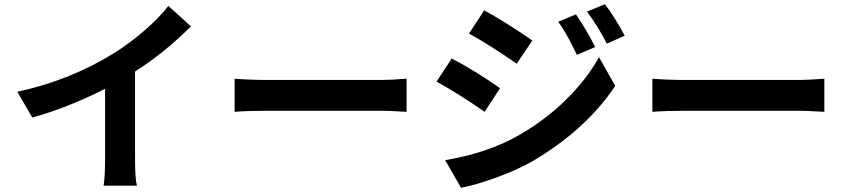

<svg xmlns="http://www.w3.org/2000/svg" viewBox="-20 -836 4020 910"><path d="M620 -497V-87Q620 12 629 44H471Q478 2 478 -87V-415Q298 -324 133 -279L62 -401Q311 -455 517 -582Q594 -630 665 -691.5Q736 -753 778 -808L885 -711Q760 -586 620 -497Z M1092 -306V-463Q1164 -457 1253 -457H1790Q1829 -457 1907 -463V-306Q1900 -306 1877 -307.5Q1854 -309 1831.5 -310Q1809 -311 1790 -311H1253Q1154 -311 1092 -306Z M2710 -768Q2764 -687 2801 -613L2714 -576Q2671 -669 2626 -733ZM2847 -816Q2890 -761 2941 -667L2856 -629Q2816 -709 2762 -781ZM2275 -787Q2376 -732 2503 -644L2429 -534Q2309 -618 2203 -677ZM2090 -77Q2287 -110 2430 -190Q2557 -261 2658 -359Q2759 -457 2819 -565L2896 -429Q2757 -220 2499 -69Q2425 -28 2329.5 6.5Q2234 41 2165 54ZM2121 -559Q2238 -497 2350 -418L2277 -306Q2152 -393 2049 -449Z M3072 -306V-463Q3144 -457 3233 -457H3770Q3809 -457 3887 -463V-306Q3880 -306 3857 -307.5Q3834 -309 3811.5 -310Q3789 -311 3770 -311H3233Q3134 -311 3072 -306Z"/></svg>

Font: Noto Sans Korean Bold
Style: Bold
Weight: 700
Designer: Ryoko NISHIZUKA  (kana & ideographs); Paul D. Hunt (Latin, Greek & Cyrillic); Wenlong ZHANG  (bopomofo); Sandoll Communi
Foundry: Adobe Systems Incorporated
Version: Version 1.000;PS 1;hotconv 1.0.78;makeotf.lib2.5.61930